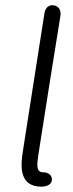

<svg xmlns="http://www.w3.org/2000/svg" viewBox="-20 -696 276 721"><path d="M175 -20C176 -36 163 -49 143 -49C115 -49 118 -75 125 -121C155 -315 176 -444 207 -637C210 -657 201 -673 182 -676C163 -679 150 -666 147 -647L66 -129C57 -73 51 5 136 5C148 5 173 1 175 -20Z"/></svg>

Font: SN Pro Light
Style: Italic
Weight: 300
Italic angle: -8.99998°
Designer: Tobias Whetton
Foundry: Supernotes
Version: Version 1.001;Glyphs 3.2 (3249)